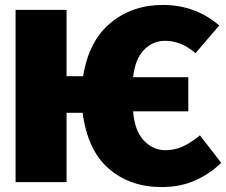

<svg xmlns="http://www.w3.org/2000/svg" viewBox="-20 -736 914 776"><path d="M633 20Q506 20 420 -54Q334 -128 314 -280H249V0H43V-696H249V-428H316Q339 -571 427 -643.5Q515 -716 638 -716Q770 -716 866 -633L770 -521Q713 -571 647 -571Q597 -571 561.5 -534Q526 -497 518 -424H741V-286H518Q524 -208 561 -168.5Q598 -129 649 -129Q686 -129 719 -144Q752 -159 788 -189L874 -78Q832 -36 771.5 -8Q711 20 633 20Z"/></svg>

Font: Trujillo Black
Style: Regular
Weight: 900
Designer: Fira Sans original fonts by bBox Type GmbH, Carrois Corporate GbR, & Edenspiekermann AG / Changes by Cristiano Sobral
Foundry: Fira Sans original fonts by bBox Type GmbH, Carrois Corporate GbR, & Edenspiekermann AG / Changes by Cristiano Sobral
Version: Version 4.301;July 28, 2020;FontCreator 13.0.0.2655 64-bit